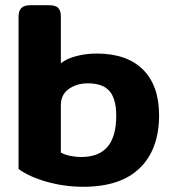

<svg xmlns="http://www.w3.org/2000/svg" viewBox="-20 -700 660 735"><path d="M51 -53V-636Q51 -658 61.5 -669Q72 -680 96 -680H168Q193 -680 203 -669.5Q213 -659 213 -636V-458Q236 -476 273 -485.5Q310 -495 350 -495Q466 -495 527.5 -433.5Q589 -372 589 -259Q589 -129 515.5 -57Q442 15 299 15Q227 15 159.5 -4Q92 -23 51 -53ZM425 -257Q425 -321 399.5 -351Q374 -381 316 -381Q274 -381 243.5 -359.5Q213 -338 213 -297V-116Q227 -108 248 -103.5Q269 -99 291 -99Q359 -99 392 -138.5Q425 -178 425 -257Z"/></svg>

Font: Mitr Medium
Style: Regular
Weight: 500
Designer: Thanarat Vachiruckul
Foundry: Cadson Demak
Version: Version 1.003